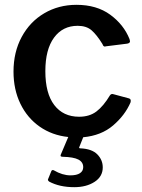

<svg xmlns="http://www.w3.org/2000/svg" viewBox="-20 -560 588 796"><path d="M521 -135C523.7 -144.3 521.7 -150 515 -152L452 -169C448 -170.3 444.8 -170.7 442.5 -170C440.2 -169.3 438 -167.7 436 -165C418 -135 399.3 -112.7 380 -98C360.7 -83.3 336.7 -76 308 -76C264 -76 229.7 -92.2 205 -124.5C180.3 -156.8 168 -203.7 168 -265C168 -325 180 -371.3 204 -404C228 -436.7 260.7 -453 302 -453C326 -453 345.2 -446.8 359.5 -434.5C373.8 -422.2 389 -403 405 -377C407 -370.3 410.3 -367 415 -367L419 -368L507 -379C515 -380.3 519 -383.7 519 -389L517 -398C501 -438 474.3 -471.7 437 -499C399.7 -526.3 353 -540 297 -540C247.7 -540 203.2 -528.3 163.5 -505C123.8 -481.7 92.7 -449 70 -407C47.3 -365 36 -317 36 -263C36 -213.7 45.5 -169.3 64.5 -130C83.5 -90.7 110.2 -59 144.5 -35C178.8 -11 218.3 3.3 263 8L232 81C229.3 87 232 90 240 90C270 90.7 291.7 94.5 305 101.5C318.3 108.5 325 119 325 133C325 143.7 320.5 152 311.5 158C302.5 164 289.3 167 272 167C250 167 227 160 203 146C198.3 144 195 145 193 149L180 181C177.3 185 178.7 189 184 193C212.7 208.3 247.3 216 288 216C321.3 216 349.3 208.7 372 194C394.7 179.3 406 159.3 406 134C406 113.3 398.5 95.3 383.5 80C368.5 64.7 345 56.3 313 55C308.3 55 307 53 309 49L325 9C375 4.3 416.3 -12 449 -40C481.7 -68 505.7 -99.7 521 -135Z"/></svg>

Font: Libre Franklin SemiBold
Style: Regular
Weight: 600
Designer: Pablo Impallari, Rodrigo Fuenzalida
Foundry: Impallari Type
Version: Version 1.002; ttfautohint (v1.5)